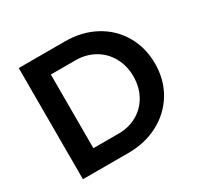

<svg xmlns="http://www.w3.org/2000/svg" viewBox="-151 -874 1074 1047"><g transform="rotate(-30 386.5 -350.0)"><path d="M742 -350Q742 -249 694.5 -169.5Q647 -90 563 -45Q479 0 372 0H86V-700H377Q482 -700 565 -655.5Q648 -611 695 -531Q742 -451 742 -350ZM605 -349Q605 -416 575 -469.5Q545 -523 492.5 -552.5Q440 -582 375 -582H220V-118H380Q444 -118 495.5 -147.5Q547 -177 576 -229.5Q605 -282 605 -349Z"/></g></svg>

Font: Montserrat arm2 Medium
Style: Regular
Weight: 500
Designer: Julieta Ulanovsky
Foundry: Julieta Ulanovsky
Version: Version 6.000